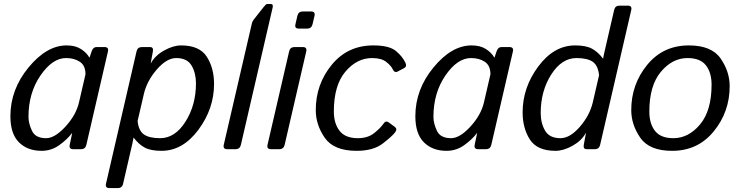

<svg xmlns="http://www.w3.org/2000/svg" viewBox="-20 -749 3717 964"><path d="M32.2 -165.5Q32.2 -299.8 123.3 -410.4Q214.4 -521 314.5 -521Q358.4 -521 386.7 -502.7Q415 -484.4 428.7 -460H429.7L439.9 -490.7Q447.3 -512.7 463.9 -512.7H504.9Q526.9 -512.7 522 -490.7L413.6 -22Q408.7 0 386.7 0H347.2Q325.7 0 330.1 -22L342.3 -80.6H341.3Q317.4 -48.8 277.6 -20.3Q237.8 8.3 189 8.3Q118.2 8.3 75.2 -34.4Q32.2 -77.1 32.2 -165.5ZM123 -162.1Q123 -129.9 140.4 -92.5Q157.7 -55.2 211.4 -55.2Q255.4 -55.2 308.6 -113.3Q361.8 -171.4 376.5 -234.4L409.2 -376Q409.2 -419.9 381.1 -438.7Q353 -457.5 311.5 -457.5Q243.2 -457.5 183.1 -369.9Q123 -282.2 123 -162.1Z M529.3 195.3Q507.3 195.3 512.2 173.3L665.5 -490.7Q670.4 -512.7 692.4 -512.7H733.4Q751.5 -512.7 747.6 -490.7L736.8 -432.1H737.8Q759.3 -470.7 804.7 -495.8Q850.1 -521 889.2 -521Q981.9 -521 1018.3 -464.1Q1054.7 -407.2 1054.7 -327.6Q1054.7 -203.1 976.1 -97.4Q897.5 8.3 791 8.3Q736.8 8.3 706.5 -8.1Q676.3 -24.4 651.4 -57.6H650.4Q648.4 -43.9 644.5 -27.8L598.1 173.3Q593.3 195.3 571.3 195.3ZM670.9 -141.6Q675.8 -92.8 702.6 -74Q729.5 -55.2 784.2 -55.2Q858.4 -55.2 911.1 -137.9Q963.9 -220.7 963.9 -331.1Q963.9 -381.8 941.9 -419.7Q919.9 -457.5 864.7 -457.5Q816.9 -457.5 767.3 -400.1Q717.8 -342.8 702.6 -278.3Z M1120.6 0Q1098.6 0 1103.5 -22L1244.6 -631.3Q1246.6 -641.1 1253.4 -649.9L1302.2 -711.9Q1315.4 -729 1321.3 -729H1338.4Q1353 -729 1349.1 -711.9L1189.5 -22Q1184.6 0 1162.6 0Z M1340.3 0Q1318.4 0 1323.2 -22L1431.6 -490.7Q1436.5 -512.7 1458.5 -512.7H1500.5Q1522.5 -512.7 1517.6 -490.7L1409.2 -22Q1404.3 0 1382.3 0ZM1480 -605.5Q1458 -605.5 1463.4 -627.4L1473.1 -669.4Q1478 -691.4 1500 -691.4H1542Q1564 -691.4 1559.1 -669.4L1549.3 -627.4Q1543.9 -605.5 1522 -605.5Z M1565.4 -196.3Q1565.4 -325.7 1645.3 -423.3Q1725.1 -521 1854.5 -521Q1933.6 -521 1967.3 -493.4Q2001 -465.8 2016.1 -432.6Q2023.9 -415 2009.3 -407.2L1977.1 -390.1Q1960.4 -381.3 1951.2 -402.3Q1944.3 -418 1919.9 -437.7Q1895.5 -457.5 1848.1 -457.5Q1772 -457.5 1714.1 -389.2Q1656.2 -320.8 1656.2 -189Q1656.2 -129.4 1684.8 -92.3Q1713.4 -55.2 1776.9 -55.2Q1827.1 -55.2 1859.4 -81.3Q1891.6 -107.4 1905.3 -127.9Q1916.5 -145 1931.2 -134.8L1961.9 -112.3Q1976.1 -102.1 1964.4 -85.4Q1950.2 -65.9 1902.3 -28.8Q1854.5 8.3 1770.5 8.3Q1656.2 8.3 1610.8 -56.9Q1565.4 -122.1 1565.4 -196.3Z M2065.4 -165.5Q2065.4 -299.8 2156.5 -410.4Q2247.6 -521 2347.7 -521Q2391.6 -521 2419.9 -502.7Q2448.2 -484.4 2461.9 -460H2462.9L2473.1 -490.7Q2480.5 -512.7 2497.1 -512.7H2538.1Q2560.1 -512.7 2555.2 -490.7L2446.8 -22Q2441.9 0 2419.9 0H2380.4Q2358.9 0 2363.3 -22L2375.5 -80.6H2374.5Q2350.6 -48.8 2310.8 -20.3Q2271 8.3 2222.2 8.3Q2151.4 8.3 2108.4 -34.4Q2065.4 -77.1 2065.4 -165.5ZM2156.2 -162.1Q2156.2 -129.9 2173.6 -92.5Q2190.9 -55.2 2244.6 -55.2Q2288.6 -55.2 2341.8 -113.3Q2395 -171.4 2409.7 -234.4L2442.4 -376Q2442.4 -419.9 2414.3 -438.7Q2386.2 -457.5 2344.7 -457.5Q2276.4 -457.5 2216.3 -369.9Q2156.2 -282.2 2156.2 -162.1Z M2604 -185.1Q2604 -309.6 2682.6 -415.3Q2761.2 -521 2867.7 -521Q2921.9 -521 2952.1 -504.6Q2982.4 -488.3 3007.3 -455.1H3008.3Q3009.8 -466.8 3014.2 -484.9L3063.5 -698.7Q3068.4 -720.7 3090.3 -720.7H3132.3Q3154.3 -720.7 3149.4 -698.7L2993.2 -22Q2988.3 0 2966.3 0H2925.3Q2907.2 0 2911.1 -22L2921.9 -80.6H2920.9Q2899.4 -42 2854 -16.8Q2808.6 8.3 2769.5 8.3Q2676.8 8.3 2640.4 -48.6Q2604 -105.5 2604 -185.1ZM2694.8 -181.6Q2694.8 -130.9 2716.8 -93Q2738.8 -55.2 2793.9 -55.2Q2841.8 -55.2 2891.4 -112.5Q2940.9 -169.9 2956.1 -234.4L2987.8 -371.1Q2982.9 -419.9 2956.1 -438.7Q2929.2 -457.5 2874.5 -457.5Q2800.3 -457.5 2747.6 -374.8Q2694.8 -292 2694.8 -181.6Z M3149.4 -196.3Q3149.4 -325.2 3229.2 -423.1Q3309.1 -521 3438.5 -521Q3552.7 -521 3598.1 -455.3Q3643.6 -389.6 3643.6 -316.4Q3643.6 -187.5 3563.7 -89.6Q3483.9 8.3 3354.5 8.3Q3240.2 8.3 3194.8 -57.4Q3149.4 -123 3149.4 -196.3ZM3240.2 -189Q3240.2 -127.9 3268.8 -91.6Q3297.4 -55.2 3360.8 -55.2Q3437 -55.2 3494.9 -124.3Q3552.7 -193.4 3552.7 -323.7Q3552.7 -384.8 3524.2 -421.1Q3495.6 -457.5 3432.1 -457.5Q3356 -457.5 3298.1 -388.4Q3240.2 -319.3 3240.2 -189Z"/></svg>

Font: Istok Web
Style: Italic
Weight: 400
Italic angle: -13°
Designer: Andrey V. Panov
Foundry: Andrey V. Panov
Version: Version 1.0.2g